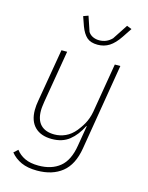

<svg xmlns="http://www.w3.org/2000/svg" viewBox="-140 -843 879 1140"><g transform="rotate(15 300.0 -272.5)"><path d="M201 212Q143 212 103.5 194Q64 176 38 144L63 121Q84 149 117.5 165Q151 181 202 181Q282 181 332.5 140Q383 99 398 6L419 -119H416Q387 -60 344.5 -26Q302 8 237 8Q170 8 133 -28.5Q96 -65 96 -133Q96 -161 102 -193L157 -516H192L138 -196Q136 -182 134 -167Q132 -152 132 -139Q132 -81 161 -51.5Q190 -22 245 -22Q280 -22 313 -37Q346 -52 373 -85Q380 -94 389 -106.5Q398 -119 407 -135Q416 -151 423 -170.5Q430 -190 434 -212L485 -516H519L431 14Q414 117 354.5 164.5Q295 212 201 212ZM355 -603Q312 -603 288.5 -624Q265 -645 249 -688L229 -745L259 -756L290 -664Q301 -647 319 -639Q337 -631 357 -631Q403 -631 435 -664L496 -757L526 -745L488 -688Q458 -643 426.5 -623Q395 -603 355 -603Z"/></g></svg>

Font: IBM Plex Mono ExtraLight
Style: Italic
Weight: 200
Italic angle: -9°
Monospace: yes
Designer: Mike Abbink, Paul van der Laan, Pieter van Rosmalen
Foundry: Bold Monday
Version: Version 2.3